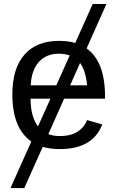

<svg xmlns="http://www.w3.org/2000/svg" viewBox="-20 -745 596 972"><path d="M282.2 9.8Q235.8 9.8 196.3 -1.5L103 207H33.2L138.7 -28.8Q42.5 -94.7 42.5 -267.6Q42.5 -398.4 103.8 -468.3Q165 -538.1 278.8 -538.1Q325.7 -538.1 360.8 -527.3L449.2 -724.6H518.6L418.5 -500Q511.7 -433.1 511.7 -257.3V-245.6H304.7L224.6 -65.9Q251 -56.2 282.2 -56.2Q339.4 -56.2 373.8 -79.1Q408.2 -102.1 420.4 -137.2L497.6 -115.2Q450.2 9.8 282.2 9.8ZM265.1 -313 333 -464.4Q308.1 -473.1 277.3 -473.1Q213.4 -473.1 176 -430.4Q138.7 -387.7 135.7 -313ZM420.9 -313Q414.1 -387.2 385.3 -426.3L335 -313ZM134.8 -245.6Q134.8 -154.3 172.4 -105L235.4 -245.6Z"/></svg>

Font: Arimo
Style: Regular
Weight: 400
Designer: Steve Matteson
Foundry: Monotype Imaging Inc.
Version: Version 1.33